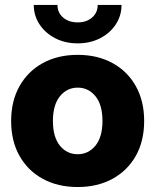

<svg xmlns="http://www.w3.org/2000/svg" viewBox="-20 -751 633 783"><path d="M296.9 11.7Q215.8 11.7 154.8 -21.5Q93.8 -54.7 59.6 -115.2Q25.4 -175.8 25.4 -257.8Q25.4 -338.9 59.6 -399.7Q93.8 -460.4 154.8 -493.9Q215.8 -527.3 296.9 -527.3Q377.4 -527.3 438.7 -493.9Q500 -460.4 533.9 -399.7Q567.9 -338.9 567.9 -257.8Q567.9 -175.8 533.9 -115.5Q500 -55.2 438.7 -21.7Q377.4 11.7 296.9 11.7ZM296.9 -122.1Q340.8 -122.1 369.4 -157.2Q397.9 -192.4 397.9 -257.8Q397.9 -323.2 369.4 -358.4Q340.8 -393.6 296.9 -393.6Q252.9 -393.6 224.4 -358.4Q195.8 -323.2 195.8 -257.8Q195.8 -192.4 224.1 -157.2Q252.4 -122.1 296.9 -122.1ZM296.9 -574.2Q245.6 -574.2 205.3 -595Q165 -615.7 141.4 -651.4Q117.7 -687 117.7 -731H214.4Q214.4 -699.2 237.5 -679.4Q260.7 -659.7 296.9 -659.7Q332.5 -659.7 355.5 -679.4Q378.4 -699.2 378.4 -731H475.6Q475.6 -687 452.1 -651.4Q428.7 -615.7 388.2 -595Q347.7 -574.2 296.9 -574.2Z"/></svg>

Font: Inter Display ExtraBold
Style: Regular
Weight: 800
Designer: Rasmus Andersson
Foundry: rsms
Version: Version 4.000;git-a52131595